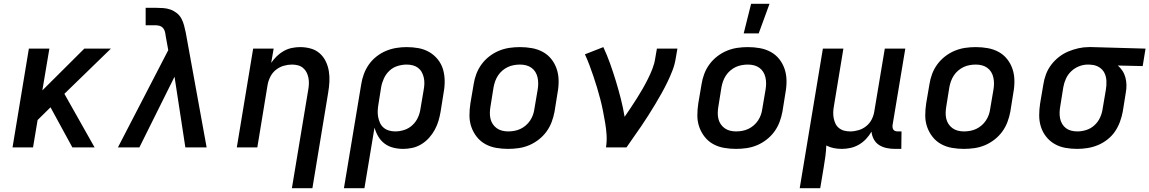

<svg xmlns="http://www.w3.org/2000/svg" viewBox="-20 -776 6052 1011"><path d="M46 0 132 -520H240L203 -300L424 -520H564L319 -282L478 0H361L246 -211L178 -144L154 0Z M601 0 866 -512 852 -589V-590Q851 -600 848 -610.5Q845 -621 838 -629Q831 -637 820.5 -640Q810 -643 798 -643H747V-735H798Q819 -735 839.5 -733.5Q860 -732 878 -725.5Q896 -719 911 -707Q926 -695 935 -678.5Q944 -662 949 -643Q954 -624 958 -605L1068 0H956L899 -372L714 0Z M1517 215 1603 -303Q1606 -319 1606.5 -335Q1607 -351 1604 -366.5Q1601 -382 1594 -395.5Q1587 -409 1575.5 -418.5Q1564 -428 1549 -432Q1534 -436 1517 -436Q1496 -436 1473.5 -429.5Q1451 -423 1432.5 -408Q1414 -393 1403.5 -372Q1393 -351 1389 -329L1335 0H1227L1313 -520H1421L1408 -445Q1421 -464 1438 -480.5Q1455 -497 1475 -508Q1495 -519 1517 -523.5Q1539 -528 1560 -528Q1589 -528 1616 -520.5Q1643 -513 1663 -495.5Q1683 -478 1695 -453.5Q1707 -429 1711.5 -401.5Q1716 -374 1714.5 -345.5Q1713 -317 1708 -288L1625 215Z M1791 215 1882 -332Q1886 -359 1896 -386Q1906 -413 1922.5 -436.5Q1939 -460 1962.5 -478.5Q1986 -497 2012.5 -508Q2039 -519 2066.5 -523.5Q2094 -528 2121 -528Q2153 -528 2183.5 -522.5Q2214 -517 2240 -502Q2266 -487 2285 -463.5Q2304 -440 2312.5 -411.5Q2321 -383 2321.5 -351.5Q2322 -320 2316 -288L2300 -188Q2296 -164 2289 -140Q2282 -116 2269.5 -93Q2257 -70 2239.5 -50.5Q2222 -31 2199.5 -17Q2177 -3 2152 2.5Q2127 8 2103 8Q2076 8 2050.5 1.5Q2025 -5 2005 -20Q1985 -35 1972 -57Q1959 -79 1952 -104L1899 215ZM2061 -84Q2084 -84 2108 -91.5Q2132 -99 2151 -116.5Q2170 -134 2180.5 -157Q2191 -180 2194 -203L2211 -303Q2214 -319 2214.5 -335.5Q2215 -352 2211.5 -367.5Q2208 -383 2200.5 -396.5Q2193 -410 2181 -419Q2169 -428 2153.5 -432Q2138 -436 2121 -436Q2098 -436 2073.5 -428.5Q2049 -421 2030.5 -403.5Q2012 -386 2001.5 -363Q1991 -340 1987 -317L1973 -229Q1970 -212 1969 -194.5Q1968 -177 1971 -161Q1974 -145 1980.5 -130Q1987 -115 1999 -104.5Q2011 -94 2027 -89Q2043 -84 2061 -84Z M2655 8Q2623 8 2592 2.5Q2561 -3 2535 -17.5Q2509 -32 2490.5 -55.5Q2472 -79 2462 -107.5Q2452 -136 2452 -168Q2452 -200 2457 -232L2474 -332Q2478 -359 2488 -386Q2498 -413 2515.5 -437Q2533 -461 2557 -479.5Q2581 -498 2608 -509Q2635 -520 2662.5 -524Q2690 -528 2718 -528Q2750 -528 2781 -522.5Q2812 -517 2838.5 -502.5Q2865 -488 2883.5 -464.5Q2902 -441 2911.5 -412.5Q2921 -384 2921.5 -352Q2922 -320 2916 -288L2900 -188Q2895 -161 2885 -134Q2875 -107 2857.5 -83Q2840 -59 2816 -40.5Q2792 -22 2765.5 -11Q2739 0 2711 4Q2683 8 2655 8ZM2656 -84Q2672 -84 2688.5 -87Q2705 -90 2720 -97Q2735 -104 2748.5 -115.5Q2762 -127 2771.5 -141.5Q2781 -156 2786.5 -171.5Q2792 -187 2794 -203L2811 -303Q2814 -320 2814 -336.5Q2814 -353 2810.5 -368.5Q2807 -384 2799 -397Q2791 -410 2778.5 -419Q2766 -428 2750.5 -432Q2735 -436 2718 -436Q2702 -436 2685.5 -433Q2669 -430 2654 -423Q2639 -416 2625.5 -404.5Q2612 -393 2602.5 -378.5Q2593 -364 2587.5 -348.5Q2582 -333 2579 -317L2563 -217Q2560 -200 2559.5 -183.5Q2559 -167 2562.5 -151.5Q2566 -136 2574.5 -123Q2583 -110 2595.5 -101Q2608 -92 2623.5 -88Q2639 -84 2656 -84Z M3171 0Q3176 -33 3174 -65.5Q3172 -98 3166.5 -129.5Q3161 -161 3155 -192Q3149 -223 3141 -253.5Q3133 -284 3124 -314Q3115 -344 3105 -373.5Q3095 -403 3084 -432.5Q3073 -462 3060 -490L3157 -528Q3177 -485 3193 -440Q3209 -395 3223 -349Q3237 -303 3249 -256Q3261 -209 3269 -161Q3286 -185 3302 -209.5Q3318 -234 3334 -259Q3350 -284 3364.5 -309.5Q3379 -335 3392 -361Q3405 -387 3415.5 -414Q3426 -441 3430 -468L3439 -520H3547L3538 -468Q3533 -436 3521 -405Q3509 -374 3494.5 -344Q3480 -314 3463.5 -284.5Q3447 -255 3429.5 -226Q3412 -197 3394 -168.5Q3376 -140 3356.5 -111.5Q3337 -83 3317.5 -55.5Q3298 -28 3279 0Z M3855 8Q3823 8 3792 2.5Q3761 -3 3735 -17.5Q3709 -32 3690.5 -55.5Q3672 -79 3662 -107.5Q3652 -136 3652 -168Q3652 -200 3657 -232L3674 -332Q3678 -359 3688 -386Q3698 -413 3715.5 -437Q3733 -461 3757 -479.5Q3781 -498 3808 -509Q3835 -520 3862.5 -524Q3890 -528 3918 -528Q3950 -528 3981 -522.5Q4012 -517 4038.5 -502.5Q4065 -488 4083.5 -464.5Q4102 -441 4111.5 -412.5Q4121 -384 4121.5 -352Q4122 -320 4116 -288L4100 -188Q4095 -161 4085 -134Q4075 -107 4057.5 -83Q4040 -59 4016 -40.5Q3992 -22 3965.5 -11Q3939 0 3911 4Q3883 8 3855 8ZM3856 -84Q3872 -84 3888.5 -87Q3905 -90 3920 -97Q3935 -104 3948.5 -115.5Q3962 -127 3971.5 -141.5Q3981 -156 3986.5 -171.5Q3992 -187 3994 -203L4011 -303Q4014 -320 4014 -336.5Q4014 -353 4010.5 -368.5Q4007 -384 3999 -397Q3991 -410 3978.5 -419Q3966 -428 3950.5 -432Q3935 -436 3918 -436Q3902 -436 3885.5 -433Q3869 -430 3854 -423Q3839 -416 3825.5 -404.5Q3812 -393 3802.5 -378.5Q3793 -364 3787.5 -348.5Q3782 -333 3779 -317L3763 -217Q3760 -200 3759.5 -183.5Q3759 -167 3762.5 -151.5Q3766 -136 3774.5 -123Q3783 -110 3795.5 -101Q3808 -92 3823.5 -88Q3839 -84 3856 -84ZM3896 -600 3935 -756H4032L3975 -600Z M4191 215 4313 -520H4421L4371 -217Q4368 -201 4367.5 -185Q4367 -169 4370 -153.5Q4373 -138 4379.5 -124.5Q4386 -111 4398 -101.5Q4410 -92 4425 -88Q4440 -84 4457 -84Q4478 -84 4500.5 -90.5Q4523 -97 4541.5 -112Q4560 -127 4570.5 -148Q4581 -169 4584 -191L4639 -520H4747L4680 -118Q4679 -111 4680 -104.5Q4681 -98 4684.5 -93Q4688 -88 4694.5 -86Q4701 -84 4708 -84H4727L4726 8H4692Q4670 8 4648.5 3.5Q4627 -1 4609.5 -12Q4592 -23 4581.5 -42Q4571 -61 4569 -83Q4557 -62 4540 -44Q4523 -26 4502 -14Q4481 -2 4458 3Q4435 8 4413 8Q4391 8 4370.5 4Q4350 0 4331 -10Q4330 19 4326 48.5Q4322 78 4317 107L4299 215Z M5055 8Q5023 8 4992 2.5Q4961 -3 4935 -17.5Q4909 -32 4890.5 -55.5Q4872 -79 4862 -107.5Q4852 -136 4852 -168Q4852 -200 4857 -232L4874 -332Q4878 -359 4888 -386Q4898 -413 4915.5 -437Q4933 -461 4957 -479.5Q4981 -498 5008 -509Q5035 -520 5062.5 -524Q5090 -528 5118 -528Q5150 -528 5181 -522.5Q5212 -517 5238.5 -502.5Q5265 -488 5283.5 -464.5Q5302 -441 5311.5 -412.5Q5321 -384 5321.5 -352Q5322 -320 5316 -288L5300 -188Q5295 -161 5285 -134Q5275 -107 5257.5 -83Q5240 -59 5216 -40.5Q5192 -22 5165.5 -11Q5139 0 5111 4Q5083 8 5055 8ZM5056 -84Q5072 -84 5088.5 -87Q5105 -90 5120 -97Q5135 -104 5148.5 -115.5Q5162 -127 5171.5 -141.5Q5181 -156 5186.5 -171.5Q5192 -187 5194 -203L5211 -303Q5214 -320 5214 -336.5Q5214 -353 5210.5 -368.5Q5207 -384 5199 -397Q5191 -410 5178.5 -419Q5166 -428 5150.5 -432Q5135 -436 5118 -436Q5102 -436 5085.5 -433Q5069 -430 5054 -423Q5039 -416 5025.5 -404.5Q5012 -393 5002.5 -378.5Q4993 -364 4987.5 -348.5Q4982 -333 4979 -317L4963 -217Q4960 -200 4959.5 -183.5Q4959 -167 4962.5 -151.5Q4966 -136 4974.5 -123Q4983 -110 4995.5 -101Q5008 -92 5023.5 -88Q5039 -84 5056 -84Z M5652 8Q5620 8 5589.5 2.5Q5559 -3 5533 -18Q5507 -33 5488.5 -56.5Q5470 -80 5461 -108.5Q5452 -137 5452 -168.5Q5452 -200 5457 -232L5474 -332Q5478 -359 5488 -385.5Q5498 -412 5515.5 -435Q5533 -458 5556 -476Q5579 -494 5605.5 -505Q5632 -516 5659 -522Q5686 -528 5713 -528H5731L6012 -520L5997 -428L5866 -431Q5880 -419 5890.5 -403Q5901 -387 5906 -368Q5911 -349 5911.5 -329Q5912 -309 5908 -288L5892 -188Q5887 -161 5877 -134Q5867 -107 5851 -83.5Q5835 -60 5811.5 -41.5Q5788 -23 5761.5 -12Q5735 -1 5707 3.5Q5679 8 5652 8ZM5653 -84Q5676 -84 5700 -91.5Q5724 -99 5743 -116.5Q5762 -134 5772.5 -157Q5783 -180 5786 -203L5803 -303Q5807 -326 5806 -349.5Q5805 -373 5795.5 -392Q5786 -411 5767 -422.5Q5748 -434 5725 -435L5716 -436H5708Q5685 -436 5662 -427Q5639 -418 5621 -401Q5603 -384 5593 -362Q5583 -340 5579 -317L5563 -217Q5560 -201 5559.5 -184.5Q5559 -168 5562 -152.5Q5565 -137 5573 -123.5Q5581 -110 5593 -101Q5605 -92 5620.5 -88Q5636 -84 5653 -84Z"/></svg>

Font: Iosevka Aile Semibold Oblique
Style: Regular
Weight: 600
Italic angle: -9°
Designer: Belleve Invis
Foundry: Belleve Invis
Version: Version 31.1.0; ttfautohint (v1.8.4)